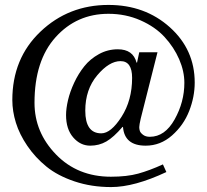

<svg xmlns="http://www.w3.org/2000/svg" viewBox="-20 -747 840 779"><path d="M326 -298Q326 -206 391 -206Q430 -206 473 -273Q516 -340 516 -431Q516 -499 469 -499Q423 -499 374.5 -441.5Q326 -384 326 -298ZM536 -493 545 -535H619L551 -266Q545 -240 545 -231Q545 -223 547.5 -215.5Q550 -208 560.5 -200Q571 -192 588 -192Q649 -192 688.5 -262.5Q728 -333 728 -411Q728 -458 707 -506.5Q686 -555 648 -596.5Q610 -638 550 -664.5Q490 -691 420 -691Q291 -691 205.5 -596Q120 -501 120 -330Q120 -210 207.5 -120Q295 -30 430 -30Q495 -30 540.5 -42.5Q586 -55 641 -80L655 -49Q525 12 431 12Q351 12 282.5 -11Q214 -34 168.5 -71Q123 -108 91 -155Q59 -202 44.5 -249Q30 -296 30 -341Q30 -510 144 -618.5Q258 -727 420 -727Q568 -727 669 -636.5Q770 -546 770 -412Q770 -354 747.5 -296.5Q725 -239 678 -197.5Q631 -156 571 -156Q485 -156 479 -232H477Q441 -190 411.5 -173Q382 -156 346 -156Q306 -156 277 -189.5Q248 -223 248 -280Q248 -307 256 -341Q264 -375 281 -411.5Q298 -448 322 -478Q346 -508 381.5 -527.5Q417 -547 458 -547Q520 -547 534 -493Z"/></svg>

Font: Justus
Style: Versalitas
Weight: 400
Version: Version 001.001